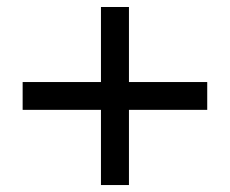

<svg xmlns="http://www.w3.org/2000/svg" viewBox="-20 -578 654 546"><path d="M267.1 -51.8V-265.6H44.4V-344.7H267.1V-558.1H346.7V-344.7H569.3V-265.6H346.7V-51.8Z"/></svg>

Font: Acari Sans SemiBold
Style: Regular
Weight: 600
Designer: Alfredo Marco Pradil and Stefan Peev
Foundry: Hanken Design Co.
Version: Version 1.045;January 11, 2019;FontCreator 11.5.0.2425 64-bi